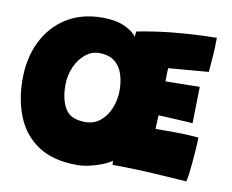

<svg xmlns="http://www.w3.org/2000/svg" viewBox="-76 -757 1064 880"><g transform="rotate(10 456.0 -317.0)"><path d="M334 25.5Q224 25.5 154.8 -19.5Q85.5 -64.5 53 -142.5Q20.5 -220.5 20.5 -319.5Q20.5 -418 58.2 -494.8Q96 -571.5 166 -615.8Q236 -660 334 -660Q396 -660 437.5 -640.8Q479 -621.5 493 -598.5Q494 -616 496 -624.5Q588.5 -642 667.5 -649.2Q746.5 -656.5 799 -658.2Q851.5 -660 864.5 -660Q864.5 -621 862 -581.8Q859.5 -542.5 855.5 -499.5L669 -484Q668.5 -480 668 -466.8Q667.5 -453.5 667.5 -440.5Q667.5 -427.5 667.5 -422.5Q687.5 -422.5 716.5 -423Q745.5 -423.5 775.2 -424Q805 -424.5 826.5 -425L823 -255Q815 -255.5 791.8 -257Q768.5 -258.5 741.2 -260Q714 -261.5 691.8 -262.5Q669.5 -263.5 663 -263.5Q662.5 -253.5 661.5 -231Q660.5 -208.5 660.5 -200H755Q786 -200 814 -198.2Q842 -196.5 860.5 -195Q860.5 -170 858.2 -137.5Q856 -105 853 -73.2Q850 -41.5 846.8 -18Q843.5 5.5 841 12.5Q795.5 9.5 749.8 6.5Q704 3.5 658 1Q633 -0.5 600.2 -1.5Q567.5 -2.5 538.5 -3Q509.5 -3.5 495 -3.5Q494 -12.5 493.5 -22Q477 -10 449.2 1Q421.5 12 390.8 18.8Q360 25.5 334 25.5ZM337.5 -175Q378 -175 407.2 -199.2Q436.5 -223.5 452 -262.5Q467.5 -301.5 467.5 -345Q467.5 -386.5 456 -421.2Q444.5 -456 417.8 -476.8Q391 -497.5 346 -497.5Q311.5 -497.5 282.5 -474Q253.5 -450.5 236 -411.2Q218.5 -372 218.5 -325Q218.5 -259 243.5 -217Q268.5 -175 337.5 -175Z"/></g></svg>

Font: Grandstander Black
Style: Regular
Weight: 900
Designer: Tyler Finck
Foundry: Etcetera Type Co
Version: Version 1.200; ttfautohint (v1.8.3)